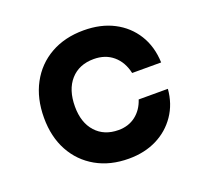

<svg xmlns="http://www.w3.org/2000/svg" viewBox="-115 -768 979 921"><g transform="rotate(-20 375.0 -307.5)"><path d="M394 19Q299 19 227.5 -21.5Q156 -62 116.5 -134.5Q77 -207 77 -304Q77 -403 117 -477.5Q157 -552 229.5 -593Q302 -634 398 -634Q486 -634 551.5 -600Q617 -566 655 -505Q693 -444 696 -362H548Q535 -421 495.5 -454.5Q456 -488 397 -488Q322 -488 278.5 -439Q235 -390 235 -304Q235 -222 278 -174.5Q321 -127 394 -127Q445 -127 481.5 -155Q518 -183 534 -232H683Q677 -157 638 -100Q599 -43 536.5 -12Q474 19 394 19Z"/></g></svg>

Font: Martian Mono SemiExpanded
Style: Bold
Weight: 700
Width: 6
Designer: Roman Shamin
Foundry: Evil Martians
Version: Version 1.000